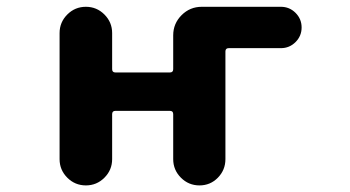

<svg xmlns="http://www.w3.org/2000/svg" viewBox="-20 -569 1040 571"><path d="M495.1 -95.7V-229.5Q495.1 -239.3 485.4 -239.3H323.2Q313.5 -239.3 313.5 -229.5V-95.7Q313.5 -63.5 290.5 -40.5Q267.6 -17.6 235.4 -17.6Q203.1 -17.6 180.2 -40.5Q157.2 -63.5 157.2 -95.7V-470.7Q157.2 -502.9 180.2 -525.9Q203.1 -548.8 235.4 -548.8Q267.6 -548.8 290.5 -525.9Q313.5 -502.9 313.5 -470.7V-363.3Q313.5 -353.5 323.2 -353.5H485.4Q495.1 -353.5 495.1 -363.3V-463.9Q495.1 -499 520 -523.9Q544.9 -548.8 580.1 -548.8H815.4Q840.8 -548.8 858.9 -530.8Q877 -512.7 877 -487.3Q877 -461.9 858.9 -443.8Q840.8 -425.8 815.4 -425.8H660.2Q650.4 -425.8 650.4 -416V-95.7Q650.4 -63.5 627.9 -40.5Q605.5 -17.6 573.2 -17.6Q541 -17.6 518.1 -40.5Q495.1 -63.5 495.1 -95.7Z"/></svg>

Font: Rounded-X Mgen+ 1m bold
Style: Bold
Weight: 700
Designer: [Source Han Sans]
Ryoko NISHIZUKA  (kana & ideographs); Paul D. Hunt (Latin, Greek & Cyrillic); Wenlong ZHANG  (bopomofo
Version: Version 1.059.20150602